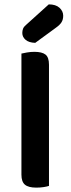

<svg xmlns="http://www.w3.org/2000/svg" viewBox="-20 -852 323 878"><path d="M204 -2Q196 1 180 3.5Q164 6 146 6Q110 6 94 -7.5Q78 -21 78 -53V-607Q86 -609 103 -612Q120 -615 137 -615Q172 -615 188 -602.5Q204 -590 204 -556ZM100 -739 203 -832Q235 -832 252 -816.5Q269 -801 269 -780Q269 -763 261.5 -750.5Q254 -738 234 -724L141 -656Q112 -657 97 -670Q82 -683 82 -701Q82 -712 85.5 -721Q89 -730 100 -739Z"/></svg>

Font: Baloo Bhaijaan 2 SemiBold
Style: Regular
Weight: 600
Designer: Sanskriti Dholi, Noopur Datye and Ek Type
Foundry: Ek Type
Version: Version 1.700